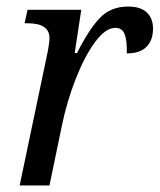

<svg xmlns="http://www.w3.org/2000/svg" viewBox="-20 -566 487 586"><path d="M122 -391Q131 -432 131 -450Q131 -495 64 -495H55L64 -536H228L208 -404H215Q250 -474 283.5 -510Q317 -546 371 -546Q409 -546 428 -528Q447 -510 447 -479Q447 -443 427 -423Q407 -403 367 -403Q368 -442 360.5 -461.5Q353 -481 332 -481Q302 -481 270 -437.5Q238 -394 211 -325Q184 -256 169 -183L131 0H40Z"/></svg>

Font: Noto Serif Narrow
Style: Italic
Weight: 400
Width: 4
Italic angle: -12°
Designer: Monotype Design Team
Foundry: Monotype Imaging Inc.
Version: Version 1.001